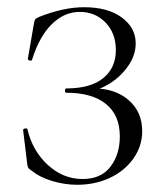

<svg xmlns="http://www.w3.org/2000/svg" viewBox="-20 -500 452 532"><path d="M312 -122Q312 -181 273.5 -212Q235 -243 164 -243Q160 -243 160 -249Q160 -255 164 -255Q231 -255 266 -283.5Q301 -312 301 -361Q301 -408 272.5 -437.5Q244 -467 201 -467Q158 -467 123.5 -433Q89 -399 69 -335Q69 -332 64 -332Q62 -332 59.5 -333.5Q57 -335 57 -336L73 -429Q75 -442 77 -445.5Q79 -449 88 -453Q156 -480 213 -480Q279 -480 317.5 -451.5Q356 -423 356 -380Q356 -347 335 -317Q314 -287 283 -268Q252 -249 226 -247L240 -255Q299 -255 336.5 -222.5Q374 -190 374 -137Q374 -95 349.5 -60.5Q325 -26 284 -7Q243 12 194 12Q159 12 124.5 1.5Q90 -9 69 -26Q60 -32 58 -35.5Q56 -39 55 -49L44 -140Q44 -143 49.5 -144Q55 -145 56 -142Q70 -82 112.5 -43Q155 -4 209 -4Q260 -4 286 -38Q312 -72 312 -122Z"/></svg>

Font: Cormorant Unicase Light
Style: Regular
Weight: 300
Designer: Christian Thalmann (Catharsis Fonts)
Foundry: Catharsis Fonts
Version: Version 4.000